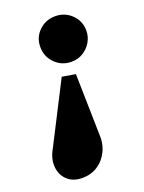

<svg xmlns="http://www.w3.org/2000/svg" viewBox="-166 -503 592 789"><g transform="rotate(-20 130.0 -108.5)"><path d="M175.8 -187.5 181.6 75.2Q184.6 117.2 168.5 150.9Q152.3 184.6 123 203.6Q93.8 222.7 55.7 222.7Q15.6 222.7 -8.8 200.2Q-33.2 177.7 -36.6 141.6Q-40 105.5 -17.6 66.4L117.2 -197.3ZM176.8 -440.4Q218.8 -440.4 248 -411.6Q277.3 -382.8 277.3 -341.8Q277.3 -314.5 263.7 -291.5Q250 -268.6 227.5 -254.9Q205.1 -241.2 176.8 -241.2Q134.8 -241.2 105.5 -270.5Q76.2 -299.8 76.2 -341.8Q76.2 -383.8 105.5 -412.1Q134.8 -440.4 176.8 -440.4Z"/></g></svg>

Font: Crimson Pro ExtraBold
Style: Italic
Weight: 800
Italic angle: -12°
Designer: Jacques Le Bailly
Foundry: Baron von Fonthausen
Version: Version 1.003